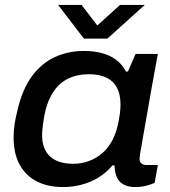

<svg xmlns="http://www.w3.org/2000/svg" viewBox="-20 -744 689 776"><path d="M234 12Q173 12 128.5 -11Q84 -34 59.5 -78.5Q35 -123 35 -189Q35 -218 39.5 -245.5Q44 -273 51 -300Q70 -382 108 -434.5Q146 -487 200 -512.5Q254 -538 319 -538Q359 -538 391.5 -529.5Q424 -521 449 -502.5Q474 -484 489 -455H497L528 -526H618L595 -401Q587 -353 579 -309.5Q571 -266 565 -230Q559 -194 554 -167Q549 -140 546.5 -123.5Q544 -107 544 -103Q544 -90 551.5 -83.5Q559 -77 573 -77H618L605 -5Q595 0 573.5 6Q552 12 525 12Q497 12 477.5 0.5Q458 -11 450 -33Q447 -42 445 -52.5Q443 -63 443 -75L435 -76Q398 -32 346 -10Q294 12 234 12ZM276 -82Q309 -82 339 -93Q369 -104 393.5 -125Q418 -146 435 -179Q452 -212 460 -257Q463 -273 464.5 -284.5Q466 -296 466.5 -305.5Q467 -315 467 -322Q467 -363 452.5 -390Q438 -417 409.5 -430.5Q381 -444 340 -444Q292 -444 255 -426Q218 -408 193.5 -369.5Q169 -331 158 -271Q155 -253 153.5 -240Q152 -227 151 -217.5Q150 -208 150 -200Q150 -141 182.5 -111.5Q215 -82 276 -82ZM565 -724 414 -588H319L215 -724H310L390 -619H349L465 -724Z"/></svg>

Font: Archivo SemiExpanded Medium
Style: Italic
Weight: 500
Width: 6
Italic angle: -10°
Designer: Hector Gatti
Foundry: Omnibus-Type
Version: Version 2.001